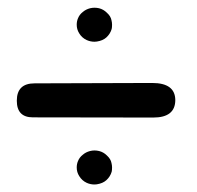

<svg xmlns="http://www.w3.org/2000/svg" viewBox="-20 -578 520 507"><path d="M71.3 -357.9 381.8 -358.9Q442.4 -358.9 442.9 -314Q442.9 -267.6 384.8 -267.6L66.9 -268.1Q24.4 -268.1 24.4 -312Q24.4 -357.9 71.3 -357.9ZM217.8 -179.2Q223.6 -180.7 229.5 -180.7Q235.8 -180.7 241.7 -179.2Q253.4 -176.3 262.2 -167.5Q272.5 -158.2 274.4 -147.5Q275.9 -141.6 275.9 -135.7Q275.9 -128.4 274.9 -124.5Q271 -111.3 260.7 -102.1Q251.5 -93.8 235.8 -91.3Q232.4 -90.8 229.5 -90.8Q218.8 -90.8 209 -95.2Q196.3 -101.1 189 -113.3Q182.6 -123.5 182.6 -135.7Q182.6 -145 186 -152.8Q189.9 -162.6 198.7 -169.4Q206.5 -176.3 217.8 -179.2ZM217.8 -556.2Q223.6 -557.6 229.5 -557.6Q235.8 -557.6 241.7 -556.2Q253.4 -553.2 262.2 -544.4Q272.5 -535.2 274.4 -524.4Q275.9 -518.6 275.9 -512.7Q275.9 -505.4 274.9 -501.5Q271 -488.3 260.7 -479Q251.5 -470.7 235.8 -468.3Q232.4 -467.8 229.5 -467.8Q218.8 -467.8 209 -472.2Q196.3 -478 189 -490.2Q182.6 -500.5 182.6 -512.7Q182.6 -522 186 -529.8Q189.9 -539.6 198.7 -546.4Q206.5 -553.2 217.8 -556.2Z"/></svg>

Font: Comic Relief LRS
Style: Regular
Weight: 400
Designer: Jeff Davis
Foundry: Loudifier
Version: Version 1.0